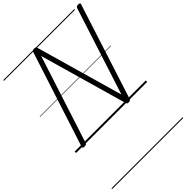

<svg xmlns="http://www.w3.org/2000/svg" viewBox="-408 -1198 1882 1882"><g transform="rotate(-45 533.0 -257.5)"><path d="M103 14Q75 14 81 -5L402 -996Q405 -1006 412 -1010.5Q419 -1015 433 -1015Q445 -1015 451 -1011.5Q457 -1008 460 -999L719 -91L1011 -996Q1015 -1006 1022 -1010.5Q1029 -1015 1044 -1015Q1072 -1015 1065 -996L746 -5Q743 5 736 9.5Q729 14 715 14Q704 14 698.5 10.5Q693 7 690 -2L430 -914L136 -5Q133 5 125.5 9.5Q118 14 103 14ZM0 490H985V500H0ZM0 -20H985V0H0ZM0 -505H985V-500H0ZM0 -1010H985V-1000H0Z"/></g></svg>

Font: Playwrite AU VIC Guides
Style: Regular
Weight: 400
Designer: Veronika Burian, José Scaglione
Foundry: TypeTogether
Version: Version 1.003